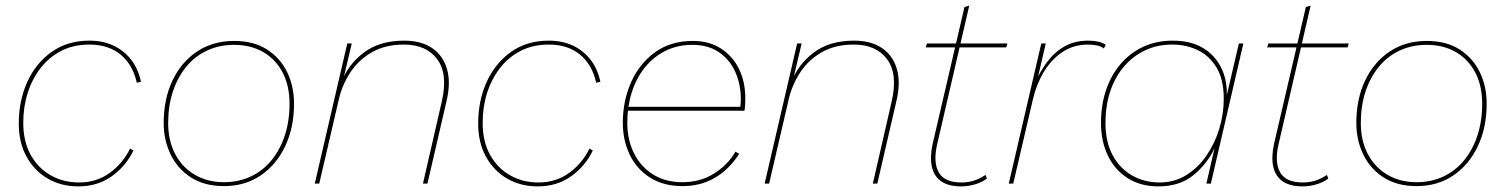

<svg xmlns="http://www.w3.org/2000/svg" viewBox="-20 -655 5372 685"><path d="M259 10Q199 10 151 -17.5Q103 -45 75 -95.5Q47 -146 47 -214Q47 -296 77.5 -363Q108 -430 164.5 -470Q221 -510 299 -510Q347 -510 384.5 -492.5Q422 -475 447.5 -442.5Q473 -410 483 -363L468 -360Q454 -424 410.5 -460Q367 -496 299 -496Q243 -496 199.5 -474Q156 -452 125.5 -413Q95 -374 79 -324Q63 -274 63 -217Q63 -150 89.5 -102.5Q116 -55 161 -29.5Q206 -4 262 -4Q325 -4 372 -38.5Q419 -73 444 -125L456 -118Q429 -62 378.5 -26Q328 10 259 10Z M779 9Q710 9 662 -21.5Q614 -52 589 -103.5Q564 -155 564 -216Q564 -302 595.5 -368Q627 -434 683.5 -471.5Q740 -509 815 -509Q885 -509 932.5 -478.5Q980 -448 1004.5 -397.5Q1029 -347 1029 -285Q1029 -200 997.5 -133.5Q966 -67 910 -29Q854 9 779 9ZM779 -5Q831 -5 874 -25Q917 -45 948 -82.5Q979 -120 996 -171.5Q1013 -223 1013 -285Q1013 -349 988.5 -396Q964 -443 919.5 -469Q875 -495 815 -495Q763 -495 719.5 -475Q676 -455 645 -417.5Q614 -380 597 -329Q580 -278 580 -216Q580 -153 605 -105.5Q630 -58 675 -31.5Q720 -5 779 -5Z M1103 0 1219 -500H1235L1202 -360L1198 -361Q1221 -424 1277.5 -467Q1334 -510 1422 -510Q1482 -510 1521 -484Q1560 -458 1574.5 -409.5Q1589 -361 1573 -294L1505 0H1489L1556 -292Q1579 -391 1540 -443.5Q1501 -496 1421 -496Q1355 -496 1307.5 -469Q1260 -442 1230.5 -397.5Q1201 -353 1189 -301L1119 0Z M1898 10Q1838 10 1790 -17.5Q1742 -45 1714 -95.5Q1686 -146 1686 -214Q1686 -296 1716.5 -363Q1747 -430 1803.5 -470Q1860 -510 1938 -510Q1986 -510 2023.5 -492.5Q2061 -475 2086.5 -442.5Q2112 -410 2122 -363L2107 -360Q2093 -424 2049.5 -460Q2006 -496 1938 -496Q1882 -496 1838.5 -474Q1795 -452 1764.5 -413Q1734 -374 1718 -324Q1702 -274 1702 -217Q1702 -150 1728.5 -102.5Q1755 -55 1800 -29.5Q1845 -4 1901 -4Q1964 -4 2011 -38.5Q2058 -73 2083 -125L2095 -118Q2068 -62 2017.5 -26Q1967 10 1898 10Z M2415 9Q2347 9 2299 -21.5Q2251 -52 2226.5 -103.5Q2202 -155 2202 -217Q2202 -295 2231.5 -361.5Q2261 -428 2317 -468.5Q2373 -509 2452 -509Q2510 -509 2552 -482Q2594 -455 2616.5 -409Q2639 -363 2639 -305Q2639 -295 2638.5 -283Q2638 -271 2636 -260H2213V-274H2626L2621 -271Q2622 -279 2622.5 -287Q2623 -295 2623 -302Q2623 -355 2603 -399Q2583 -443 2544.5 -469Q2506 -495 2450 -495Q2397 -495 2354 -473.5Q2311 -452 2280.5 -414Q2250 -376 2234 -325.5Q2218 -275 2218 -217Q2218 -156 2242 -108Q2266 -60 2310 -32.5Q2354 -5 2415 -5Q2478 -5 2527 -35.5Q2576 -66 2604 -114L2617 -106Q2597 -74 2567.5 -47.5Q2538 -21 2500 -6Q2462 9 2415 9Z M2708 0 2824 -500H2840L2807 -360L2803 -361Q2826 -424 2882.5 -467Q2939 -510 3027 -510Q3087 -510 3126 -484Q3165 -458 3179.5 -409.5Q3194 -361 3178 -294L3110 0H3094L3161 -292Q3184 -391 3145 -443.5Q3106 -496 3026 -496Q2960 -496 2912.5 -469Q2865 -442 2835.5 -397.5Q2806 -353 2794 -301L2724 0Z M3409 10Q3365 10 3339 -7.5Q3313 -25 3305 -58.5Q3297 -92 3307 -140L3421 -630L3438 -635L3323 -138Q3309 -75 3329.5 -39.5Q3350 -4 3410 -4Q3435 -4 3456 -11Q3477 -18 3496 -31L3501 -18Q3484 -5 3459.5 2.5Q3435 10 3409 10ZM3283 -486 3287 -500H3574L3570 -486Z M3579 0 3695 -500H3711L3676 -349L3671 -356Q3690 -399 3716 -434Q3742 -469 3778 -489.5Q3814 -510 3863 -510Q3881 -510 3897.5 -506.5Q3914 -503 3925 -495L3918 -482Q3908 -490 3893 -493Q3878 -496 3861 -496Q3810 -496 3770 -469Q3730 -442 3703.5 -397.5Q3677 -353 3665 -300L3595 0Z M4113 10Q4049 10 4003 -19.5Q3957 -49 3932.5 -100Q3908 -151 3908 -217Q3908 -279 3925.5 -332Q3943 -385 3976.5 -425Q4010 -465 4057.5 -487.5Q4105 -510 4164 -510Q4226 -510 4269 -485.5Q4312 -461 4335 -417Q4358 -373 4357 -316L4400 -500H4416L4300 0H4284L4313 -126Q4286 -69 4237 -29.5Q4188 10 4113 10ZM4117 -4Q4170 -4 4212 -30Q4254 -56 4284 -99.5Q4314 -143 4330 -195.5Q4346 -248 4346 -302Q4346 -372 4320 -414.5Q4294 -457 4252.5 -476.5Q4211 -496 4163 -496Q4109 -496 4065.5 -475.5Q4022 -455 3990 -417.5Q3958 -380 3941 -329Q3924 -278 3924 -216Q3924 -149 3949.5 -101.5Q3975 -54 4019 -29Q4063 -4 4117 -4Z M4627 10Q4583 10 4557 -7.5Q4531 -25 4523 -58.5Q4515 -92 4525 -140L4639 -630L4656 -635L4541 -138Q4527 -75 4547.5 -39.5Q4568 -4 4628 -4Q4653 -4 4674 -11Q4695 -18 4714 -31L4719 -18Q4702 -5 4677.5 2.5Q4653 10 4627 10ZM4501 -486 4505 -500H4792L4788 -486Z M5034 9Q4965 9 4917 -21.5Q4869 -52 4844 -103.5Q4819 -155 4819 -216Q4819 -302 4850.5 -368Q4882 -434 4938.5 -471.5Q4995 -509 5070 -509Q5140 -509 5187.5 -478.5Q5235 -448 5259.5 -397.5Q5284 -347 5284 -285Q5284 -200 5252.5 -133.5Q5221 -67 5165 -29Q5109 9 5034 9ZM5034 -5Q5086 -5 5129 -25Q5172 -45 5203 -82.5Q5234 -120 5251 -171.5Q5268 -223 5268 -285Q5268 -349 5243.5 -396Q5219 -443 5174.5 -469Q5130 -495 5070 -495Q5018 -495 4974.5 -475Q4931 -455 4900 -417.5Q4869 -380 4852 -329Q4835 -278 4835 -216Q4835 -153 4860 -105.5Q4885 -58 4930 -31.5Q4975 -5 5034 -5Z"/></svg>

Font: Work Sans Thin
Style: Italic
Weight: 250
Italic angle: -13°
Designer: Wei Huang
Foundry: Wei Huang
Version: Version 2.012